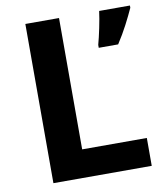

<svg xmlns="http://www.w3.org/2000/svg" viewBox="-81 -781 727 848"><g transform="rotate(-10 282.5 -357.0)"><path d="M90 0V-714H241V-125H531V0ZM559 -704Q544 -671 524 -632.5Q504 -594 478 -554H391V-567Q399 -596 408 -639Q417 -682 421 -714H559Z"/></g></svg>

Font: Noto Sans Tamil
Style: Bold
Weight: 700
Designer: Jelle Bosma - Monotype Design Team
Foundry: Monotype Imaging Inc.
Version: Version 2.004; ttfautohint (v1.8.4.7-5d5b)